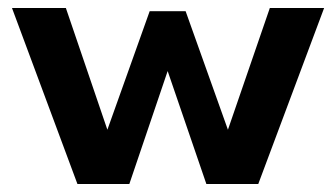

<svg xmlns="http://www.w3.org/2000/svg" viewBox="-20 -461 842 481"><path d="M174 0 10 -441H145L249 -136L355 -433H445L551 -136L656 -441H792L627 0H497L400 -283L304 0Z"/></svg>

Font: Teachers SemiBold
Style: Regular
Weight: 600
Version: Version 1.001